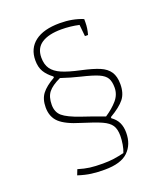

<svg xmlns="http://www.w3.org/2000/svg" viewBox="-137 -712 808 933"><g transform="rotate(-20 267.0 -245.0)"><path d="M108 107 119 79Q152 89 179 92.5Q206 96 245 96Q278 96 302.5 92.5Q327 89 356 82Q363 66 367 42Q371 18 371 -2Q371 -37 358 -56.5Q345 -76 313 -90.5Q281 -105 213 -126Q139 -148 108 -177Q77 -206 77 -255Q77 -298 97.5 -325Q118 -352 164 -378V-384Q136 -405 122 -428.5Q108 -452 108 -487Q108 -549 152.5 -583Q197 -617 281 -617Q347 -617 400 -595V-578Q400 -548 391 -516H375L369 -576Q324 -586 278 -586Q212 -586 176 -562.5Q140 -539 140 -490Q140 -454 156 -431.5Q172 -409 205.5 -394.5Q239 -380 299 -367Q359 -354 392 -340Q425 -326 441 -302Q457 -278 457 -238Q457 -191 434.5 -162.5Q412 -134 359 -103V-97Q382 -81 392.5 -59Q403 -37 403 -7Q403 54 365.5 90.5Q328 127 244 127Q206 127 175.5 123Q145 119 108 107ZM425 -232Q425 -263 414.5 -281Q404 -299 375.5 -311.5Q347 -324 288 -338Q242 -349 191 -366Q146 -345 127.5 -321.5Q109 -298 109 -257Q109 -219 133.5 -198Q158 -177 222 -155Q282 -135 338 -114Q376 -139 400.5 -167.5Q425 -196 425 -232Z"/></g></svg>

Font: Athiti ExtraLight
Style: Regular
Weight: 250
Version: Version 1.032